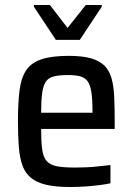

<svg xmlns="http://www.w3.org/2000/svg" viewBox="-20 -742 533 770"><path d="M261 8Q203 8 165 -1Q127 -10 104 -29Q81 -48 70 -78.5Q59 -109 55.5 -153Q52 -197 52 -254Q52 -326 58 -376.5Q64 -427 83.5 -458Q103 -489 144 -503.5Q185 -518 255 -518Q309 -518 343.5 -508.5Q378 -499 398 -479.5Q418 -460 427 -429Q436 -398 438 -354.5Q440 -311 440 -255V-225H145Q145 -175 149 -144Q153 -113 166.5 -97Q180 -81 207 -75.5Q234 -70 281 -70Q302 -70 326 -71Q350 -72 375.5 -75Q401 -78 423 -80V-7Q405 -3 377.5 0.5Q350 4 320 6Q290 8 261 8ZM351 -271V-293Q351 -343 346.5 -372.5Q342 -402 331 -416.5Q320 -431 301 -436Q282 -441 252 -441Q217 -441 195.5 -435.5Q174 -430 163.5 -414Q153 -398 149 -368Q145 -338 145 -290H370ZM204 -582 116 -715V-722H180L251 -630L324 -722H388V-715L300 -582Z"/></svg>

Font: Saira SemiCondensed Medium
Style: Regular
Weight: 500
Width: 4
Designer: Hector Gatti with collaboration of the Omnibus-Type team
Foundry: Omnibus-Type
Version: Version 1.101